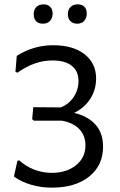

<svg xmlns="http://www.w3.org/2000/svg" viewBox="-20 -854 552 883"><path d="M454 -180Q454 -93 390 -42Q326 9 219 9Q168 9 122.5 -4.5Q77 -18 44 -42L60 -114L68 -117Q98 -89 137.5 -74Q177 -59 218 -59Q286 -59 329.5 -94Q373 -129 373 -185Q373 -231 344.5 -260.5Q316 -290 264 -299H135L128 -306L133 -361L259 -360Q296 -374 318.5 -407.5Q341 -441 341 -481Q341 -527 310 -551.5Q279 -576 221 -576Q139 -576 61 -520L51 -523L57 -597Q134 -646 225 -646Q316 -646 369 -604.5Q422 -563 422 -493Q422 -442 395.5 -400Q369 -358 321 -335Q386 -319 420 -280Q454 -241 454 -180ZM222 -792Q222 -771 210 -758Q198 -745 178 -745Q157 -745 146 -756.5Q135 -768 135 -789Q135 -809 147 -821.5Q159 -834 180 -834Q199 -834 210.5 -823Q222 -812 222 -792ZM379 -792Q379 -771 367 -758Q355 -745 335 -745Q315 -745 303.5 -757Q292 -769 292 -789Q292 -809 304 -821.5Q316 -834 337 -834Q357 -834 368 -823Q379 -812 379 -792Z"/></svg>

Font: Alegreya Sans
Style: Regular
Weight: 400
Designer: Juan Pablo del Peral
Foundry: Huerta Tipografica
Version: Version 2.008; ttfautohint (v1.6)